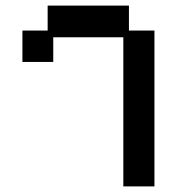

<svg xmlns="http://www.w3.org/2000/svg" viewBox="-20 -653 632 685"><path d="M420 12V-520H170V-432H60V-544H150V-633H440V-544H531V12Z"/></svg>

Font: Pixelify Sans Medium
Style: Regular
Weight: 500
Designer: Stefie Justprince
Foundry: Typecalism Foundryline
Version: Version 1.000;February 13, 2025;FontCreator 15.0.0.3015 64-b